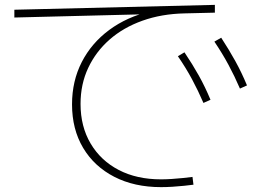

<svg xmlns="http://www.w3.org/2000/svg" viewBox="-20 -737 1040 789"><path d="M642 32Q532 32 449.5 -10.5Q367 -53 321.5 -129.5Q276 -206 276 -308Q276 -404 316 -482Q356 -560 429 -614Q502 -668 600 -691L598 -679L39 -665V-697L863 -717V-685L739 -682Q644 -680 565.5 -652Q487 -624 430.5 -574.5Q374 -525 342.5 -458Q311 -391 311 -310Q311 -217 352.5 -147Q394 -77 468 -38.5Q542 0 642 0Q661 0 685 -1.5Q709 -3 732.5 -5.5Q756 -8 771 -10L775 22Q760 24 736.5 26.5Q713 29 688 30.5Q663 32 642 32ZM816 -314Q794 -365 769 -411.5Q744 -458 711 -506L738 -522Q771 -473 797 -426.5Q823 -380 845 -327ZM966 -373Q944 -424 919 -470.5Q894 -517 861 -566L889 -582Q921 -533 947 -486Q973 -439 995 -386Z"/></svg>

Font: M PLUS 1 Thin ExtraLight
Style: Regular
Weight: 250
Version: Version 1.001